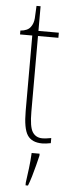

<svg xmlns="http://www.w3.org/2000/svg" viewBox="-59 -687 348 938"><g transform="rotate(5 114.5 -218.0)"><path d="M167 10Q116 10 94.5 -22.5Q73 -55 73 -141V-511H13V-530Q49 -533 63 -553Q76 -570 78 -596Q80 -622 81 -657H101V-536H201V-511H101V-140Q101 -65 117.5 -40Q134 -15 165 -15Q177 -15 186.5 -16.5Q196 -18 209 -20V5Q184 10 167 10ZM104 208Q109 171 113.5 136Q118 101 120 61H159V71Q154 92 147 119.5Q140 147 132 174Q124 201 116 221H104Z"/></g></svg>

Font: Noto Serif Myanmar ExtraCondensed Thin
Style: Regular
Weight: 100
Width: 2
Designer: Ben Mitchell and the Monotype Design Team
Foundry: Monotype Imaging Inc.
Version: Version 2.106; ttfautohint (v1.8.4.7-5d5b)